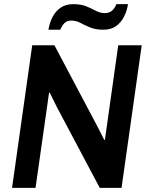

<svg xmlns="http://www.w3.org/2000/svg" viewBox="-20 -904 733 924"><path d="M38 0 135 -686H242L448 -297L482 -230L485 -232L549 -686H662L565 0H460L253 -390L219 -459L216 -457L151 0ZM213 -761Q219 -796 233.5 -823.5Q248 -851 272.5 -867.5Q297 -884 332 -884Q370 -884 395.5 -873.5Q421 -863 441.5 -852Q462 -841 484 -841Q506 -841 519 -852.5Q532 -864 540 -884H596Q591 -851 576.5 -823Q562 -795 538 -778Q514 -761 478 -761Q440 -761 413.5 -772Q387 -783 366.5 -794Q346 -805 323 -805Q304 -805 292 -794.5Q280 -784 270 -761Z"/></svg>

Font: Chivo Medium
Style: Italic
Weight: 500
Italic angle: -8.05°
Designer: Hector Gatti
Foundry: Omnibus-Type
Version: Version 2.002